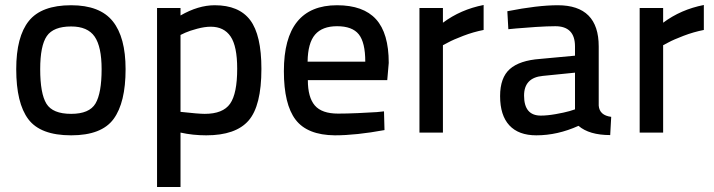

<svg xmlns="http://www.w3.org/2000/svg" viewBox="-20 -531 2859 769"><path d="M265 -510Q380 -510 431.5 -446Q483 -382 483 -254Q483 -120 435 -54.5Q387 11 265 11Q142 11 93.5 -53.5Q45 -118 45 -254Q45 -384 95.5 -447Q146 -510 265 -510ZM265 -75Q338 -75 362.5 -116.5Q387 -158 387 -254Q387 -344 359 -384.5Q331 -425 265 -425Q194 -425 167.5 -386.5Q141 -348 141 -254Q141 -156 166 -115.5Q191 -75 265 -75Z M609 218V-499H703V-469Q774 -510 840 -510Q937 -510 982 -450.5Q1027 -391 1027 -255Q1027 -107 975.5 -48Q924 11 806 11Q752 11 703 0V218ZM824 -424Q800 -424 770 -416Q740 -408 722 -400L703 -391V-83Q775 -75 800 -75Q873 -75 901.5 -115.5Q930 -156 930 -256Q930 -346 903.5 -385Q877 -424 824 -424Z M1334 -76Q1368 -76 1414 -78Q1460 -80 1489 -82L1518 -85L1520 -10Q1406 11 1321 11Q1211 10 1164 -51.5Q1117 -113 1117 -246Q1117 -510 1330 -510Q1435 -510 1486 -454Q1537 -398 1537 -279L1531 -210H1213Q1213 -141 1241 -108.5Q1269 -76 1334 -76ZM1212 -284H1443Q1443 -361 1417 -393.5Q1391 -426 1330 -426Q1271 -426 1242 -392.5Q1213 -359 1212 -284Z M1660 0V-499H1754V-440Q1825 -493 1917 -511V-411Q1876 -403 1835.5 -387.5Q1795 -372 1775 -361L1754 -350V0Z M2378 -345V-108Q2381 -69 2428 -63L2424 10Q2340 10 2297 -27Q2213 11 2128 11Q2057 11 2020 -29Q1983 -69 1983 -146Q1983 -220 2022 -254.5Q2061 -289 2143 -295L2283 -308V-345Q2283 -426 2204 -426Q2173 -426 2126 -423Q2079 -420 2047 -417L2016 -414L2012 -486Q2133 -510 2214 -510Q2378 -510 2378 -345ZM2283 -240 2154 -227Q2079 -220 2079 -148Q2079 -68 2146 -68Q2172 -68 2206 -74Q2240 -80 2261 -86L2283 -93Z M2542 0V-499H2636V-440Q2707 -493 2799 -511V-411Q2758 -403 2717.5 -387.5Q2677 -372 2657 -361L2636 -350V0Z"/></svg>

Font: TypoPRO Titillium Text
Style: 600 wt
Weight: 600
Designer: Accademia di Belle Arti di Urbino and others
Foundry: Accademia di Belle Arti di Urbino and others.
Version: Version 25.000